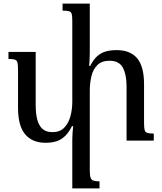

<svg xmlns="http://www.w3.org/2000/svg" viewBox="-20 -780 899 1065"><path d="M779 -100Q779 -73 782 -60Q785 -47 796.5 -43Q808 -39 833 -39V0H682V-301Q682 -366 661.5 -404.5Q641 -443 588 -443Q544 -443 520 -419Q496 -395 487 -357Q478 -319 478 -276V167Q478 193 482.5 205.5Q487 218 498.5 222Q510 226 532 226V265H381V-9Q381 -28 382.5 -45Q384 -62 386 -80H379Q362 -46 341.5 -26Q321 -6 295 3Q269 12 233 12Q159 12 119.5 -35Q80 -82 80 -182V-392Q80 -420 77 -432.5Q74 -445 63 -449Q52 -453 27 -453V-492H178V-196Q178 -151 186.5 -117.5Q195 -84 215 -65.5Q235 -47 271 -47Q311 -47 335 -70.5Q359 -94 370 -133Q381 -172 381 -216V-662Q381 -689 378 -701.5Q375 -714 363.5 -717.5Q352 -721 327 -721V-760H478V-490Q478 -471 477 -452Q476 -433 475 -414H480Q499 -451 520.5 -469.5Q542 -488 568.5 -495Q595 -502 627 -502Q703 -502 741 -456.5Q779 -411 779 -313Z"/></svg>

Font: Noto Serif Armenian
Style: Regular
Weight: 400
Designer: Monotype Design Team
Foundry: Monotype Imaging Inc.
Version: Version 2.007